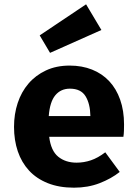

<svg xmlns="http://www.w3.org/2000/svg" viewBox="-20 -853 640 890"><path d="M208 -219Q216 -154 250 -126.5Q284 -99 335 -99Q369 -99 401.5 -110Q434 -121 468 -147L535 -56Q496 -25 442 -4Q388 17 323 17Q254 17 201.5 -4Q149 -25 114.5 -62.5Q80 -100 62.5 -151.5Q45 -203 45 -265Q45 -324 62 -375.5Q79 -427 112 -465.5Q145 -504 193 -526.5Q241 -549 303 -549Q360 -549 406.5 -530.5Q453 -512 486 -477Q519 -442 537 -391Q555 -340 555 -276Q555 -262 554.5 -246.5Q554 -231 552 -219ZM304 -442Q262 -442 236.5 -411.5Q211 -381 206 -315H399Q398 -372 376.5 -407Q355 -442 304 -442ZM164 -689 379 -833 450 -714 212 -608Z"/></svg>

Font: Qzxlaeiskcpccdgjqmyffctclhy
Style: Regular
Weight: 700
Monospace: yes
Designer: Carrois Corporate & Edenspiekermann
Foundry: Carrois Corporate GbR & Edenspiekermann AG
Version: Version 2.001